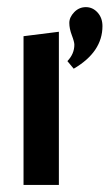

<svg xmlns="http://www.w3.org/2000/svg" viewBox="-20 -521 309 541"><path d="M189.5 -395Q189.5 -369.2 169.9 -348.8L187.7 -327.4Q268.7 -374.6 268.7 -447.5Q268.7 -470.6 254.9 -485.8Q241.1 -500.9 222 -500.9Q202.8 -500.9 189.1 -486.7Q175.3 -472.4 175.3 -456.4Q175.3 -440.4 182.4 -421.7Q189.5 -403 189.5 -395ZM145.9 0V-431.5L46.3 -419V0Z"/></svg>

Font: Gidugu
Style: Regular
Weight: 400
Designer: Purushoth Kumar Guthula
Foundry: Silicon Andhra, USA.
Version: Version 1.0.5; ttfautohint (v1.2.25-373a) -l 7 -r 28 -G 50 -